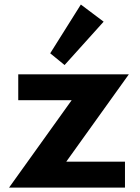

<svg xmlns="http://www.w3.org/2000/svg" viewBox="-20 -848 634 868"><path d="M448.5 -750 345.5 -827.5 207 -607 272 -554ZM545 0V-117H279.5L562.5 -512H62.5V-395H304L21 0Z"/></svg>

Font: Spartan
Style: Bold
Weight: 700
Designer: Matt Bailey, Mirko Velimirovic
Foundry: Matt Bailey
Version: Version 1.003